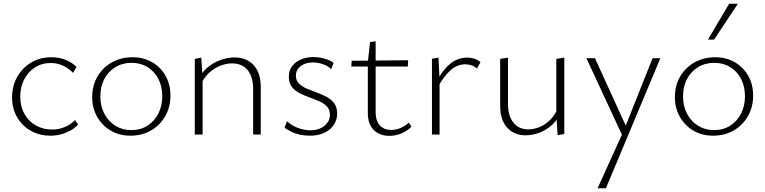

<svg xmlns="http://www.w3.org/2000/svg" viewBox="-20 -724 4117 1033"><path d="M252 6Q192 6 145.5 -20.5Q99 -47 72 -93.5Q45 -140 45 -200Q45 -262 73 -311Q101 -360 148.5 -388Q196 -416 257 -416Q298 -416 332 -402.5Q366 -389 392 -364L373 -332Q349 -357 318.5 -371Q288 -385 252 -385Q204 -385 167 -360.5Q130 -336 109.5 -295.5Q89 -255 89 -204Q89 -151 111.5 -111Q134 -71 173 -49Q212 -27 261 -27Q297 -27 328.5 -40.5Q360 -54 384 -78L400 -54Q381 -33 356 -20Q331 -7 305 -0.5Q279 6 252 6Z M681 6Q622 6 576 -21Q530 -48 503 -95Q476 -142 476 -202Q476 -264 504.5 -312.5Q533 -361 582 -388.5Q631 -416 693 -416Q752 -416 798 -389.5Q844 -363 870.5 -316.5Q897 -270 897 -210Q897 -148 869 -99Q841 -50 792.5 -22Q744 6 681 6ZM686 -24Q737 -24 774.5 -48.5Q812 -73 832.5 -114Q853 -155 853 -206Q853 -260 831.5 -300.5Q810 -341 773 -363.5Q736 -386 688 -386Q639 -386 600.5 -362.5Q562 -339 541 -298.5Q520 -258 520 -206Q520 -152 542 -111Q564 -70 601.5 -47Q639 -24 686 -24Z M1342 0V-244Q1342 -310 1312.5 -346.5Q1283 -383 1228 -383Q1199 -383 1167 -371Q1135 -359 1107 -334Q1079 -309 1059 -268L1043 -285Q1063 -333 1096.5 -361Q1130 -389 1169 -402Q1208 -415 1242 -415Q1286 -415 1317.5 -396Q1349 -377 1366 -342Q1383 -307 1383 -257V0ZM1028 0V-407L1063 -414L1070 -308V0Z M1648 6Q1620 6 1594 0.5Q1568 -5 1547 -15.5Q1526 -26 1511 -37L1524 -72Q1546 -50 1581 -36.5Q1616 -23 1651 -23Q1697 -23 1726 -47.5Q1755 -72 1755 -106Q1755 -134 1739 -151Q1723 -168 1698 -179Q1673 -190 1645 -200Q1617 -210 1591.5 -223Q1566 -236 1550 -257Q1534 -278 1534 -310Q1534 -345 1552 -368.5Q1570 -392 1600 -404.5Q1630 -417 1665 -417Q1695 -417 1724.5 -409Q1754 -401 1775 -386L1762 -352Q1744 -370 1716.5 -379Q1689 -388 1664 -388Q1623 -388 1597.5 -368Q1572 -348 1572 -317Q1572 -291 1588.5 -274.5Q1605 -258 1630 -247.5Q1655 -237 1683.5 -226.5Q1712 -216 1737 -203Q1762 -190 1778 -168.5Q1794 -147 1794 -113Q1794 -88 1783.5 -66Q1773 -44 1754 -28Q1735 -12 1708 -3Q1681 6 1648 6Z M2075 7Q2040 7 2013.5 -7.5Q1987 -22 1973 -49Q1959 -76 1959 -114V-390L1971 -498L2001 -502V-120Q2001 -75 2023 -50Q2045 -25 2085 -25Q2109 -25 2133 -34.5Q2157 -44 2180 -64L2194 -42Q2166 -16 2135.5 -4.5Q2105 7 2075 7ZM2174 -366H1870L1872 -397L2176 -400Z M2304 0V-408L2339 -414L2345 -297V0ZM2338 -260 2326 -281Q2359 -344 2400 -379Q2441 -414 2495 -414Q2515 -414 2533.5 -408Q2552 -402 2565 -389L2546 -355Q2535 -366 2518.5 -372Q2502 -378 2484 -378Q2440 -378 2405 -347Q2370 -316 2338 -260Z M2808 4Q2746 4 2708.5 -37.5Q2671 -79 2671 -154V-407L2713 -414V-166Q2713 -101 2742 -64.5Q2771 -28 2823 -28Q2852 -28 2882 -40Q2912 -52 2939 -78Q2966 -104 2983 -146L3001 -127Q2982 -81 2950 -52Q2918 -23 2880.5 -9.5Q2843 4 2808 4ZM2980 3 2973 -108V-407L3016 -414V-3Z M3333 16 3135 -411H3181L3354 -32ZM3491 -411H3533L3240 289H3195L3335 -19Z M3816 6Q3757 6 3711 -21Q3665 -48 3638 -95Q3611 -142 3611 -202Q3611 -264 3639.5 -312.5Q3668 -361 3717 -388.5Q3766 -416 3828 -416Q3887 -416 3933 -389.5Q3979 -363 4005.5 -316.5Q4032 -270 4032 -210Q4032 -148 4004 -99Q3976 -50 3927.5 -22Q3879 6 3816 6ZM3821 -24Q3872 -24 3909.5 -48.5Q3947 -73 3967.5 -114Q3988 -155 3988 -206Q3988 -260 3966.5 -300.5Q3945 -341 3908 -363.5Q3871 -386 3823 -386Q3774 -386 3735.5 -362.5Q3697 -339 3676 -298.5Q3655 -258 3655 -206Q3655 -152 3677 -111Q3699 -70 3736.5 -47Q3774 -24 3821 -24ZM3789 -511 3903 -704H3950L3822 -511Z"/></svg>

Font: Ysabeau Office ExtraLight
Style: Regular
Weight: 250
Designer: Christian Thalmann (Catharsis Fonts)
Version: Version 2.001;gftools[0.9.30]; featfreeze: tnum,lnum,ss02